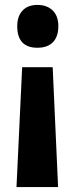

<svg xmlns="http://www.w3.org/2000/svg" viewBox="-20 -578 303 780"><path d="M217 -472Q217 -429 195 -406.5Q173 -384 132 -384Q50 -384 50 -472Q50 -512 71.5 -535Q93 -558 132 -558Q171 -558 194 -535.5Q217 -513 217 -472ZM70 -305H194L216 182H47Z"/></svg>

Font: Noto Sans ExtraCondensed ExtraBold
Style: Regular
Weight: 800
Width: 2
Designer: Monotype Design Team
Foundry: Monotype Imaging Inc.
Version: Version 2.013; ttfautohint (v1.8.4.7-5d5b)